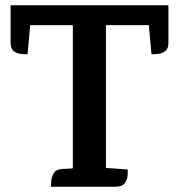

<svg xmlns="http://www.w3.org/2000/svg" viewBox="-20 -705 676 725"><path d="M364 -72 462 -65Q463 -60 462 -44Q461 -28 451.5 -14Q442 0 417 0H172Q173 -5 173.5 -20.5Q174 -36 183 -51Q192 -66 216 -67L271 -70ZM94 -610 84 -500Q73 -500 58 -501.5Q43 -503 31.5 -512.5Q20 -522 20 -544V-685H616V-544Q616 -522 604.5 -512.5Q593 -503 578 -501.5Q563 -500 552 -500L542 -610ZM255 -53V-626H380V-55Z"/></svg>

Font: Karma Variable Light
Style: Regular
Weight: 300
Designer: Joana Correia
Foundry: Indian Type Foundry
Version: Version 3.000